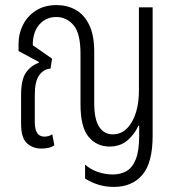

<svg xmlns="http://www.w3.org/2000/svg" viewBox="-20 -577 692 756"><path d="M428 159Q367 159 315 126V71Q336 90 365 100Q394 110 424 110Q454 110 477.5 97Q501 84 514.5 50.5Q528 17 528 -43V-82H525Q509 -47 481 -23.5Q453 0 411 0Q361 0 329 -38Q297 -76 297 -166V-365Q297 -446 269.5 -478Q242 -510 202 -510Q161 -510 135 -480.5Q109 -451 109 -399L185 -346L179 -307Q152 -305 134.5 -281Q117 -257 117 -203V-96Q117 -39 155 -39Q171 -39 186 -48L194 -5Q182 3 169 5.5Q156 8 143 8Q109 8 86 -13Q63 -34 63 -90V-203Q63 -264 82.5 -291.5Q102 -319 133 -330V-333L53 -376V-403Q53 -445 71 -480Q89 -515 122.5 -536Q156 -557 203 -557Q244 -557 277.5 -538.5Q311 -520 331 -479.5Q351 -439 351 -373V-171Q351 -107 370.5 -77.5Q390 -48 424 -48Q471 -48 499 -96.5Q527 -145 527 -221V-548H581V-42Q581 64 540.5 111.5Q500 159 428 159Z"/></svg>

Font: Noto Sans Thai ExtCond Light
Style: Regular
Weight: 300
Width: 2
Designer: Monotype Design Team
Foundry: Monotype Imaging Inc.
Version: Version 2.002; ttfautohint (v1.8.4.7-5d5b)